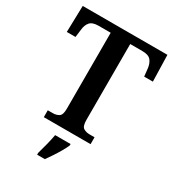

<svg xmlns="http://www.w3.org/2000/svg" viewBox="-218 -839 1076 1184"><g transform="rotate(30 320.0 -246.5)"><path d="M153 0V-49H188Q214 -49 232 -60.5Q250 -72 250 -115V-657H164Q120 -657 102.5 -636Q85 -615 82 -582L75 -526H13L18 -714H621L626 -526H564L558 -582Q554 -615 537 -636Q520 -657 475 -657H389V-117Q389 -72 407 -60.5Q425 -49 451 -49H486V0ZM233 208Q242 177 252.5 136Q263 95 269 61H379V71Q370 92 354.5 119Q339 146 321 173Q303 200 288 221H233Z"/></g></svg>

Font: Noto Naskh Arabic UI Semi
Style: Bold
Weight: 700
Designer: Monotype Design Team, David Williams, Mohamad Dakak and Nizar Qandah
Foundry: Monotype Imaging Inc.
Version: Version 2.014; ttfautohint (v1.8.4.7-5d5b)